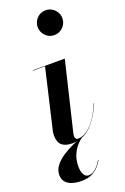

<svg xmlns="http://www.w3.org/2000/svg" viewBox="-184 -812 715 1097"><g transform="rotate(-20 173.5 -263.5)"><path d="M134.5 10Q92.5 10 71.2 -8.5Q50 -27 50 -69Q50 -73 50.5 -79.8Q51 -86.5 52 -91L137.5 -457.5H63.5V-460H258.5L158.5 -42.5Q157.5 -38 157 -33.2Q156.5 -28.5 156.5 -24.5Q156.5 -16.5 160.8 -10.2Q165 -4 174.5 -4Q202.5 -4 230.5 -24.5Q258.5 -45 283.2 -81Q308 -117 325.5 -164L327.5 -163Q298.5 -88 250.2 -39Q202 10 134.5 10ZM249 -606.5Q228 -606.5 211.2 -616.8Q194.5 -627 184.5 -644.2Q174.5 -661.5 174.5 -682Q174.5 -702 184.5 -719.2Q194.5 -736.5 211.2 -746.8Q228 -757 249 -757Q270 -757 287.2 -746.8Q304.5 -736.5 314.5 -719.2Q324.5 -702 324.5 -682Q324.5 -661.5 314.5 -644.2Q304.5 -627 287.2 -616.8Q270 -606.5 249 -606.5ZM111 230Q82.5 230 57.5 223Q32.5 216 17 199.2Q1.5 182.5 1.5 154Q1.5 124 21.2 98.8Q41 73.5 71.8 53.2Q102.5 33 135.8 18.2Q169 3.5 196.5 -5L198 -3Q182.5 6 164.2 26.5Q146 47 133.2 77.2Q120.5 107.5 120.5 145.5Q120.5 178 131.2 195.8Q142 213.5 158.5 213.5Q177.5 213.5 193.2 202.5Q209 191.5 220.5 176.8Q232 162 238.5 149.5L241 151Q233.5 165 218.2 183.5Q203 202 177 216Q151 230 111 230Z"/></g></svg>

Font: Bodoni Moda 72pt SemiBold
Style: Italic
Weight: 600
Italic angle: -13°
Designer: Owen Earl
Foundry: indestructible type
Version: Version 2.004